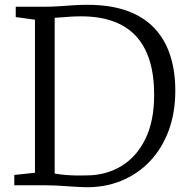

<svg xmlns="http://www.w3.org/2000/svg" viewBox="-20 -771 786 799"><path d="M330.5 8Q312.5 7.5 293 6.2Q273.5 5 252.8 3.5Q232 2 210.8 1Q189.5 0 167.5 0H39.5V-43L125.5 -52V-689L45.5 -700V-743H166.5Q197 -743 226.2 -745Q255.5 -747 284.5 -749Q313.5 -751 343.5 -751Q440.5 -751 510 -725.5Q579.5 -700 623.5 -652.8Q667.5 -605.5 688.5 -540Q709.5 -474.5 709.5 -394Q709.5 -302 681.8 -227.2Q654 -152.5 603.2 -99.2Q552.5 -46 483.2 -18Q414 10 330.5 8ZM342.5 -41Q423 -42 486 -80.5Q549 -119 585.2 -193.2Q621.5 -267.5 621.5 -376Q621.5 -458 602.5 -519.2Q583.5 -580.5 545.5 -621.2Q507.5 -662 450.5 -682.5Q393.5 -703 317.5 -703Q295 -703 275.2 -701.8Q255.5 -700.5 238.5 -699Q221.5 -697.5 207.5 -697V-49Q231.5 -44.5 253.8 -42.8Q276 -41 297.8 -40.8Q319.5 -40.5 342.5 -41Z"/></svg>

Font: Merriweather Light
Style: Regular
Weight: 300
Designer: Eben Sorkin
Foundry: Eben Sorkin
Version: Version 2.100